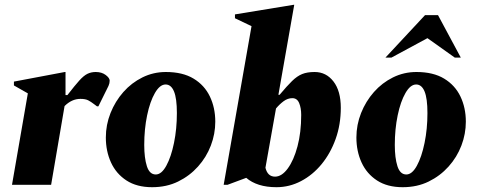

<svg xmlns="http://www.w3.org/2000/svg" viewBox="-20 -770 1986 800"><path d="M30 0 96 -381 38 -414V-430L250 -470H253V-374H261Q292 -414 310.5 -434.5Q329 -455 344.5 -462.5Q360 -470 379 -470Q404 -470 420.5 -457.5Q437 -445 437 -434Q437 -423 432 -412L390 -327H384L372 -336Q359 -346 347.5 -352Q336 -358 315 -358Q279 -358 249 -328L193 0Z M614 10Q550 10 507 -18Q464 -46 442.5 -93Q421 -140 421 -197Q421 -250 440.5 -299Q460 -348 494 -386.5Q528 -425 573.5 -447.5Q619 -470 671 -470Q741 -470 786.5 -442.5Q832 -415 854.5 -368Q877 -321 877 -263Q877 -212 858.5 -163.5Q840 -115 805 -76Q770 -37 722 -13.5Q674 10 614 10ZM629 -43Q653 -43 673 -79.5Q693 -116 705 -174.5Q717 -233 717 -299Q717 -360 705 -389Q693 -418 670 -418Q646 -418 625.5 -382.5Q605 -347 593 -289.5Q581 -232 581 -166Q581 -112 592 -77.5Q603 -43 629 -43Z M1132 10Q1091 10 1059.5 0Q1028 -10 1006 -29L928 0H912L1028 -661L959 -694V-710L1203 -750H1206L1140 -375H1145Q1176 -412 1197 -432.5Q1218 -453 1239 -461.5Q1260 -470 1291 -470Q1339 -470 1369.5 -430.5Q1400 -391 1400 -321Q1400 -251 1378.5 -191Q1357 -131 1320 -86Q1283 -41 1234.5 -15.5Q1186 10 1132 10ZM1198 -361Q1179 -361 1162 -348.5Q1145 -336 1130 -318L1086 -71Q1095 -34 1126 -34Q1154 -34 1179 -68Q1204 -102 1219.5 -160Q1235 -218 1235 -291Q1235 -320 1226.5 -340.5Q1218 -361 1198 -361Z M1658 10Q1594 10 1551 -18Q1508 -46 1486.5 -93Q1465 -140 1465 -197Q1465 -250 1484.5 -299Q1504 -348 1538 -386.5Q1572 -425 1617.5 -447.5Q1663 -470 1715 -470Q1785 -470 1830.5 -442.5Q1876 -415 1898.5 -368Q1921 -321 1921 -263Q1921 -212 1902.5 -163.5Q1884 -115 1849 -76Q1814 -37 1766 -13.5Q1718 10 1658 10ZM1673 -43Q1697 -43 1717 -79.5Q1737 -116 1749 -174.5Q1761 -233 1761 -299Q1761 -360 1749 -389Q1737 -418 1714 -418Q1690 -418 1669.5 -382.5Q1649 -347 1637 -289.5Q1625 -232 1625 -166Q1625 -112 1636 -77.5Q1647 -43 1673 -43ZM1586 -530 1751 -707H1805L1900 -530H1875L1761 -611L1611 -530Z"/></svg>

Font: Spectral ExtraBold
Style: Italic
Weight: 800
Italic angle: -10°
Designer: Jean-Baptiste Levee
Foundry: Production Type
Version: Version 2.001